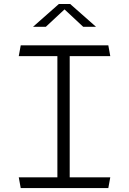

<svg xmlns="http://www.w3.org/2000/svg" viewBox="-20 -962 660 982"><path d="M86 0H534L544 -55H336.5V-675H544L534 -730H86L76 -675H273.5V-55H76ZM149 -825H214.5L310 -914L405.5 -825H471L339 -941.5H281Z"/></svg>

Font: Monaspace Krypton ExtraLight
Style: Regular
Weight: 200
Designer: Riley Cran & the Lettermatic Team
Foundry: Lettermatic
Version: Version 1.101 (Monaspace Krypton)